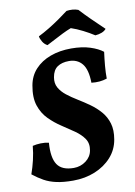

<svg xmlns="http://www.w3.org/2000/svg" viewBox="-100 -950 717 1021"><g transform="rotate(-10 258.5 -439.5)"><path d="M211.1 9Q158.5 9 121.3 0.8Q84 -7.4 55.3 -23.4Q26.5 -39.4 -2.7 -62.5Q9.9 -98 18.6 -135.1Q27.4 -172.2 31 -210.4Q51.9 -215.4 74.7 -216.1Q97.5 -216.9 118.4 -211.8Q112.4 -131.1 137.3 -94Q162.2 -56.8 226.1 -56.8Q262.8 -56.8 291.7 -78.3Q320.5 -99.8 326.4 -133.4Q333.4 -170.6 315.3 -197Q297.3 -223.3 265.8 -245.2Q234.3 -267.1 198.8 -290.3Q163.3 -313.5 133.1 -344.1Q102.9 -374.6 88.1 -419Q73.4 -463.4 85 -527.2Q94 -577.9 126.5 -612.9Q159 -648 209.2 -666.5Q259.4 -685 321.5 -685Q380.3 -685 423.4 -671Q466.6 -657 491.6 -637Q486.6 -600.3 483.3 -563.1Q480.1 -525.8 480.6 -494.4Q442.5 -481.2 396.4 -486.8Q395.4 -558 369.6 -589.6Q343.9 -621.2 298.3 -621.2Q260.3 -621.2 236 -604.7Q211.8 -588.3 205.4 -549.9Q199.9 -518 213.4 -493.8Q226.9 -469.7 252.2 -449.8Q277.5 -429.9 309 -410.7Q340.6 -391.5 371.3 -369.6Q402.1 -347.6 426.1 -319.9Q450.2 -292.1 461.2 -255.2Q472.2 -218.4 463.6 -168.7Q454.6 -114.9 418.9 -75Q383.2 -35.1 329.4 -13.1Q275.5 9 211.1 9ZM201.3 -724.3Q185.4 -732.3 175.6 -748.7Q165.8 -765.2 164.2 -778.3Q193.3 -792.7 223.4 -811Q253.6 -829.3 281.5 -848.9Q309.4 -868.4 332.4 -885.9Q348.1 -888.4 364.4 -887.2Q380.7 -885.9 395.5 -880.4Q421.6 -851.9 452.2 -821.8Q482.9 -791.7 520.3 -756Q512 -745.4 496.2 -739.1Q480.4 -732.9 461 -731.4Q433 -749.4 401.4 -765.4Q369.9 -781.4 338.9 -791.8Q316.5 -783.3 291.6 -771Q266.8 -758.7 243.5 -746.2Q220.1 -733.6 201.3 -724.3Z"/></g></svg>

Font: Vollkorn
Style: Italic
Weight: 400
Italic angle: -11°
Designer: Friedrich Althausen
Foundry: Friedrich Althausen
Version: Version 5.001